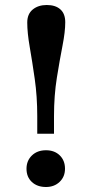

<svg xmlns="http://www.w3.org/2000/svg" viewBox="-20 -734 366 768"><path d="M129 -199V-270Q129 -348 119 -418Q109 -488 99 -545.5Q89 -603 89 -644Q89 -678 111 -696Q133 -714 167 -714Q202 -714 221.5 -696.5Q241 -679 241 -645Q241 -607 230 -551Q219 -495 207.5 -423.5Q196 -352 196 -269V-199ZM164 14Q129 14 107.5 -6Q86 -26 86 -59Q86 -91 107.5 -112Q129 -133 164 -133Q198 -133 219 -112.5Q240 -92 240 -59Q240 -27 218.5 -6.5Q197 14 164 14Z"/></svg>

Font: Literata 12pt Medium
Style: Regular
Weight: 500
Designer: Latin by Veronika Burian and Jose Scaglione. Greek by Irene Vlachou. Cyrillic by Vera Evstafieva.
Foundry: TypeTogether
Version: Version 3.002